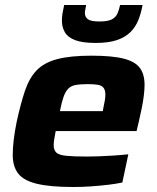

<svg xmlns="http://www.w3.org/2000/svg" viewBox="-20 -741 629 769"><path d="M274 8Q181 8 127.5 -5Q74 -18 52.5 -46.5Q31 -75 31 -120Q31 -148 35 -181.5Q39 -215 47 -254Q63 -327 80 -377.5Q97 -428 126.5 -459Q156 -490 208.5 -504Q261 -518 346 -518Q430 -518 476 -506Q522 -494 540.5 -468.5Q559 -443 559 -401Q559 -383 556 -358Q553 -333 547.5 -306.5Q542 -280 536 -254L527 -216H203Q200 -200 197.5 -185Q195 -170 195 -160Q195 -140 205.5 -130Q216 -120 245 -117Q274 -114 328 -114Q349 -114 377 -115Q405 -116 435.5 -118Q466 -120 494 -123L470 -10Q447 -5 414 -1Q381 3 344.5 5.5Q308 8 274 8ZM220 -296H392L394 -309Q398 -327 400 -339.5Q402 -352 402 -362Q402 -380 394.5 -389.5Q387 -399 371.5 -401.5Q356 -404 331 -404Q301 -404 282.5 -400.5Q264 -397 253 -385.5Q242 -374 234.5 -353Q227 -332 220 -296ZM363 -569Q311 -569 281.5 -580Q252 -591 240 -611.5Q228 -632 228 -658Q228 -673 230.5 -688.5Q233 -704 237 -721H325Q324 -712 322 -704Q320 -696 320 -689Q320 -673 332 -664Q344 -655 378 -655Q412 -655 428 -663.5Q444 -672 450.5 -687Q457 -702 461 -721H551Q545 -688 534 -660.5Q523 -633 502.5 -612.5Q482 -592 448.5 -580.5Q415 -569 363 -569Z"/></svg>

Font: Saira SemiExpanded
Style: Bold Italic
Weight: 700
Width: 6
Italic angle: -12°
Designer: Hector Gatti with collaboration of the Omnibus-Type team
Foundry: Omnibus-Type
Version: Version 1.101